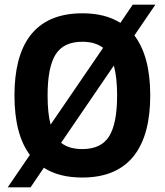

<svg xmlns="http://www.w3.org/2000/svg" viewBox="-20 -747 706 823"><path d="M624 -338C624 -450 601.3 -535.7 556 -595L646 -727H549L496 -649C452.7 -676.3 398.3 -690 333 -690C124.4 -690 42 -551.4 42 -338C42 -226.7 64 -141.7 108 -83L13 56H111L168 -28C210.7 0 265.7 14 333 14C538.2 14 624 -122.1 624 -338ZM482 -338C482 -258 470.7 -199.7 448 -163C425.3 -126.3 387 -108 333 -108C294.3 -108 264 -117 242 -135L468 -466C477.3 -432 482 -389.3 482 -338ZM184 -338C184 -418 195.3 -476.3 218 -513C240.7 -549.7 279 -568 333 -568C369.7 -568 399.3 -559.3 422 -542L197 -213C188.3 -245 184 -286.7 184 -338Z"/></svg>

Font: Fog Sans
Style: Bold
Weight: 700
Foundry: Intel Corporation
Version: Version 1.00